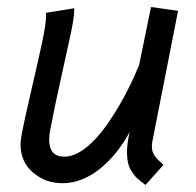

<svg xmlns="http://www.w3.org/2000/svg" viewBox="-20 -522 558 547"><path d="M394.5 4.9Q393.1 3.9 382.3 -4.4Q371.6 -12.7 367.2 -17.6Q362.8 -22.5 355.5 -33Q348.1 -43.5 345 -57.4Q341.8 -71.3 341.8 -88.9Q341.8 -111.8 349.1 -145.5Q313 -79.1 262.9 -39.8Q212.9 -0.5 158.7 0Q109.4 0 74 -30.5Q38.6 -61 38.6 -109.9Q38.6 -120.6 41 -134.3Q49.8 -182.1 68.4 -261.2Q86.9 -340.3 99.1 -397.2Q111.3 -454.1 111.3 -477.1Q111.3 -482.9 110.8 -485.4L191.4 -498.5V-493.7Q191.4 -472.7 181.9 -427.5Q172.4 -382.3 154.1 -300.5Q135.7 -218.8 122.6 -149.4Q120.1 -134.8 120.1 -124Q120.1 -75.7 163.1 -75.7Q191.9 -75.7 223.4 -100.1Q254.9 -124.5 283 -164.3Q311 -204.1 334.5 -247.8Q357.9 -291.5 376.5 -337.4L410.2 -502L487.3 -491.2L413.6 -116.7Q412.6 -108.9 412.6 -106Q412.6 -98.1 414.3 -91.6Q416 -85 420.4 -78.9Q424.8 -72.8 427.5 -69.6Q430.2 -66.4 437.3 -60.1Q444.3 -53.7 445.8 -52.2Z"/></svg>

Font: Fantasque Sans Mono
Style: Italic
Weight: 400
Italic angle: -11°
Monospace: yes
Designer: Jany Belluz
Version: Version 1.8.0 ; ttfautohint (v1.8.2)